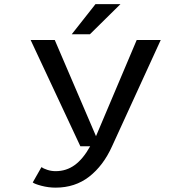

<svg xmlns="http://www.w3.org/2000/svg" viewBox="-20 -688 890 903"><path d="M317.5 -527 429 -668.5H546.5L403 -527ZM237.5 -500 431.5 -47.5 623 -500H736L507 0Q466 91 399.5 142.8Q333 194.5 241.5 194.5Q208 194.5 175 185.8Q142 177 134 170L175 98Q183.5 104.5 202.5 110.8Q221.5 117 241.5 117Q292 117 331.5 88.2Q371 59.5 404 0H358L124 -500Z"/></svg>

Font: League Mono Wide
Style: Regular
Weight: 400
Width: 8
Designer: Tyler Finck
Foundry: The League of Moveable Type / Tyler Finck
Version: Version 2.210